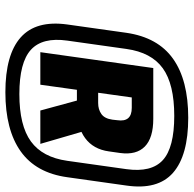

<svg xmlns="http://www.w3.org/2000/svg" viewBox="-23 -887 720 714"><g transform="rotate(90 337.0 -530.0)"><path d="M323 -190Q183 -190 119 -247Q55 -304 71 -420L102 -640Q119 -757 198.5 -813.5Q278 -870 418 -870Q558 -870 622.5 -813.5Q687 -757 670 -640L639 -420Q623 -304 543 -247Q463 -190 323 -190ZM348 -478H469L515 -320H391ZM330 -242Q447 -242 506 -285Q565 -328 578 -420L609 -640Q622 -733 575.5 -775.5Q529 -818 411 -818Q293 -818 234 -775.5Q175 -733 162 -640L131 -420Q118 -328 165 -285Q212 -242 330 -242ZM233 -740H422Q493 -740 525 -708.5Q557 -677 549 -617L543 -575Q535 -517 493.5 -486.5Q452 -456 382 -456H309L320 -535H363Q387 -535 404 -547Q421 -559 425 -588L427 -606Q431 -633 419.5 -646.5Q408 -660 381 -660H316L346 -686L295 -320H174Z"/></g></svg>

Font: Pathway Extreme Condensed Black
Style: Italic
Weight: 900
Width: 3
Italic angle: -8°
Version: Version 1.001;gftools[0.9.26]